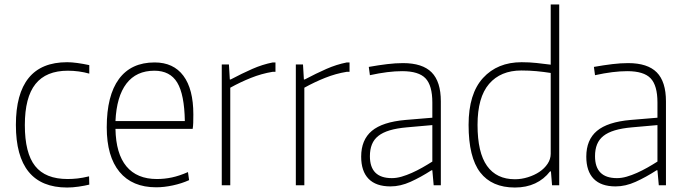

<svg xmlns="http://www.w3.org/2000/svg" viewBox="-20 -828 3070 858"><path d="M280 10Q51 10 51 -270Q51 -409 108 -479.5Q165 -550 280 -550Q300 -550 325.5 -546.5Q351 -543 379 -537V-499Q333 -512 283 -512Q186 -512 138.5 -452.5Q91 -393 91 -269Q91 -144 137 -86Q183 -28 282 -28Q304 -28 326.5 -30.5Q349 -33 378 -40L379 -3Q359 2 331.5 6Q304 10 280 10Z M678 9Q571 9 514 -60Q457 -129 457 -259Q457 -401 511.5 -475Q566 -549 671 -549Q755 -549 799.5 -489.5Q844 -430 844 -317Q844 -294 843.5 -279Q843 -264 841 -252H496Q498 -141 545 -84.5Q592 -28 681 -28Q715 -28 748 -35Q781 -42 820 -59L825 -23Q792 -8 752.5 0.5Q713 9 678 9ZM670 -512Q589 -512 545 -454.5Q501 -397 496 -287H806Q804 -406 772 -459Q740 -512 670 -512Z M971 -540H1003L1007 -473H1011Q1062 -500 1107.5 -520Q1153 -540 1199 -549H1211V-507H1198Q1149 -499 1101.5 -480Q1054 -461 1009 -436V0H971Z M1302 -540H1334L1338 -473H1342Q1393 -500 1438.5 -520Q1484 -540 1530 -549H1542V-507H1529Q1480 -499 1432.5 -480Q1385 -461 1340 -436V0H1302Z M1725 5Q1660 5 1627 -29Q1594 -63 1594 -128Q1594 -203 1641.5 -243Q1689 -283 1792 -292L1912 -302V-370Q1912 -446 1881.5 -478Q1851 -510 1777 -510Q1715 -510 1633 -492L1628 -529Q1673 -537 1710.5 -541.5Q1748 -546 1781 -546Q1868 -546 1909 -504.5Q1950 -463 1950 -375V0H1918L1912 -67H1908Q1860 -36 1814.5 -15.5Q1769 5 1725 5ZM1731 -32Q1752 -32 1774.5 -38.5Q1797 -45 1820.5 -55.5Q1844 -66 1867 -79Q1890 -92 1912 -106V-269L1799 -259Q1753 -255 1721.5 -245.5Q1690 -236 1670.5 -220.5Q1651 -205 1642 -182.5Q1633 -160 1633 -130Q1633 -32 1731 -32Z M2281 10Q2178 10 2126 -57.5Q2074 -125 2074 -270Q2074 -409 2138.5 -479.5Q2203 -550 2311 -550Q2346 -550 2378 -546.5Q2410 -543 2441 -539V-808H2479V0H2447L2442 -62H2438Q2411 -27 2371.5 -8.5Q2332 10 2281 10ZM2281 -27Q2310 -27 2339 -36Q2368 -45 2390.5 -60Q2413 -75 2427 -96Q2441 -117 2441 -141V-502Q2409 -507 2377 -510Q2345 -513 2310 -513Q2217 -513 2165.5 -453Q2114 -393 2114 -270Q2114 -146 2156.5 -86.5Q2199 -27 2281 -27Z M2731 5Q2666 5 2633 -29Q2600 -63 2600 -128Q2600 -203 2647.5 -243Q2695 -283 2798 -292L2918 -302V-370Q2918 -446 2887.5 -478Q2857 -510 2783 -510Q2721 -510 2639 -492L2634 -529Q2679 -537 2716.5 -541.5Q2754 -546 2787 -546Q2874 -546 2915 -504.5Q2956 -463 2956 -375V0H2924L2918 -67H2914Q2866 -36 2820.5 -15.5Q2775 5 2731 5ZM2737 -32Q2758 -32 2780.5 -38.5Q2803 -45 2826.5 -55.5Q2850 -66 2873 -79Q2896 -92 2918 -106V-269L2805 -259Q2759 -255 2727.5 -245.5Q2696 -236 2676.5 -220.5Q2657 -205 2648 -182.5Q2639 -160 2639 -130Q2639 -32 2737 -32Z"/></svg>

Font: Encode Sans Narrow
Style: Thin
Weight: 250
Designer: Pablo Impallari, Andres Torresi
Foundry: Pablo Impallari, Andres Torresi
Version: Version 1.000; ttfautohint (v1.00) -l 8 -r 50 -G 200 -x 14 -